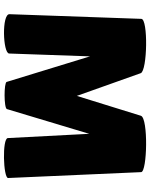

<svg xmlns="http://www.w3.org/2000/svg" viewBox="83 -824 741 947"><g transform="rotate(90 453.5 -350.5)"><path d="M661 -19C661 10 858 4 858 -20L829 -676C829 -706 563 -712 551 -675L453 -359L341 -674C329 -707 73 -711 73 -677L50 -27C48 12 242 6 244 -25L258 -424L384 -13C387 1 513 1 518 -14L640 -420Z"/></g></svg>

Font: Lilita 2
Style: Regular
Weight: 400
Designer: Juan Montoreano
Foundry: Juan Montoreano
Version: Version 2.001